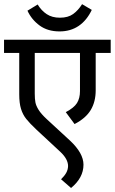

<svg xmlns="http://www.w3.org/2000/svg" viewBox="-28 -810 561 937"><path d="M512.2 -551.8H439V-369.1Q439 -313.5 414.8 -273.2Q390.6 -232.9 335.9 -204.6L293 -262.7Q333 -283.7 347.7 -307.1Q362.3 -330.6 362.3 -365.2V-551.8H141.6V-353.5Q141.6 -327.1 144.8 -310.5Q147.9 -293.9 160.4 -273.9Q172.9 -253.9 199.7 -229L313.5 -124Q379.4 -62.5 379.4 -6.3Q379.4 57.6 318.8 107.4L270 64.9Q286.6 48.8 295.2 33.4Q303.7 18.1 304.2 0.5Q304.2 -33.7 266.1 -69.3L150.4 -176.8Q117.2 -208 100.1 -229.5Q83 -251 74.5 -278.8Q65.9 -306.6 65.9 -349.6V-551.8H-8.3V-616.2H512.2ZM264.6 -723.6Q304.2 -723.6 328.9 -741.5Q353.5 -759.3 372.6 -789.6L419.9 -761.7Q395.5 -710.4 356 -683.6Q316.4 -656.7 262.7 -656.7Q204.6 -656.7 165.3 -685.5Q126 -714.4 106 -757.8L155.8 -788.1Q173.8 -758.3 200 -741Q226.1 -723.6 264.6 -723.6Z"/></svg>

Font: Varta
Style: Regular
Weight: 400
Designer: Joana Correia, Viktoriya Grabowska, Eben Sorkin
Foundry: Sorkin Type
Version: Version 1.003; ttfautohint (v1.3) -l 8 -r 24 -G 200 -x 12 -H